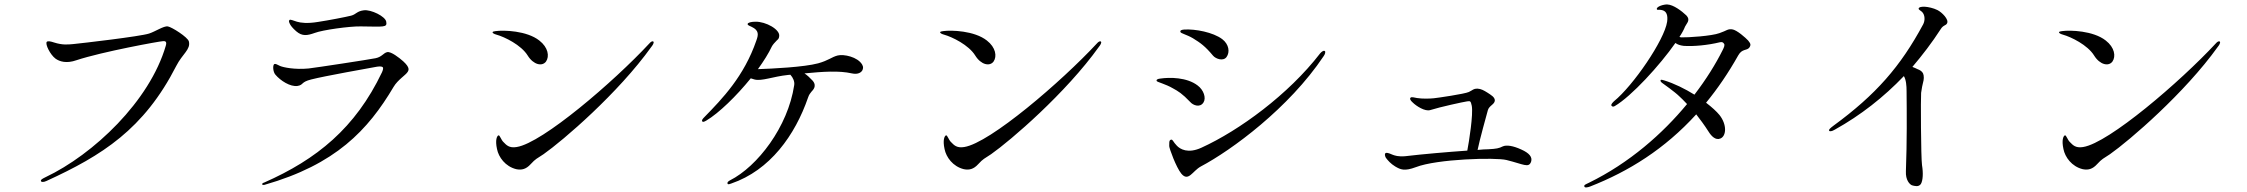

<svg xmlns="http://www.w3.org/2000/svg" viewBox="-20 -805 10040 858"><path d="M183 -13C169 -6 161 -2 163 4C164 9 174 10 187 4C436 -110 623 -227 768 -511C795 -564 833 -584 824 -620C819 -639 748 -684 730 -687C712 -690 674 -664 646 -655C605 -642 348 -612 307 -608C283 -606 260 -603 222 -615C207 -620 194 -623 189 -618C181 -608 204 -561 228 -543C246 -530 277 -520 322 -536C437 -574 695 -621 708 -621C713 -621 728 -624 721 -601C649 -353 398 -115 183 -13Z M1606 -759C1574 -755 1572 -741 1549 -735C1525 -729 1448 -714 1401 -707C1353 -699 1324 -703 1307 -708C1291 -713 1278 -719 1274 -716C1270 -712 1271 -708 1274 -701C1278 -691 1288 -679 1304 -665C1331 -642 1353 -646 1387 -658C1421 -671 1542 -688 1592 -687C1696 -686 1711 -681 1706 -708C1702 -732 1638 -763 1606 -759ZM1739 -417C1758 -449 1793 -469 1802 -484C1805 -490 1815 -501 1782 -531C1764 -547 1727 -576 1710 -572C1693 -568 1687 -551 1659 -545C1630 -539 1394 -503 1359 -499C1297 -493 1246 -504 1232 -510C1224 -513 1209 -524 1204 -517C1198 -508 1201 -482 1211 -471C1233 -445 1277 -416 1310 -421C1338 -426 1323 -438 1371 -450C1429 -465 1632 -501 1665 -507C1679 -509 1688 -508 1691 -504C1693 -501 1692 -493 1687 -482C1568 -233 1396 -93 1160 11C1156 12 1150 15 1152 19C1152 22 1157 22 1162 21C1480 -70 1624 -223 1739 -417Z M2881 -610C2723 -440 2404 -166 2289 -148C2255 -142 2242 -158 2232 -168C2218 -180 2214 -203 2207 -200C2201 -197 2192 -180 2201 -139C2208 -103 2238 -61 2287 -49C2311 -44 2331 -49 2351 -71C2375 -97 2378 -95 2409 -116C2496 -177 2743 -389 2891 -596C2896 -602 2904 -614 2900 -619C2895 -623 2888 -618 2881 -610ZM2181 -661C2181 -657 2188 -653 2199 -650C2235 -640 2309 -604 2338 -557C2364 -515 2403 -507 2420 -530C2436 -553 2430 -593 2390 -624C2334 -668 2231 -671 2195 -666C2188 -665 2182 -664 2181 -661Z M3136 -266C3192 -299 3271 -376 3335 -455C3340 -453 3345 -452 3351 -450C3383 -441 3434 -463 3501 -470C3505 -470 3508 -471 3512 -471C3524 -458 3532 -440 3529 -424C3501 -238 3365 -61 3242 1C3234 5 3229 11 3231 15C3232 19 3235 20 3248 15C3421 -44 3533 -201 3591 -369C3596 -384 3601 -388 3606 -395C3612 -402 3633 -420 3611 -445C3599 -458 3587 -469 3575 -477C3658 -485 3729 -490 3787 -477C3828 -468 3845 -496 3833 -516C3813 -551 3750 -564 3723 -557C3696 -550 3683 -535 3636 -522C3573 -505 3430 -498 3367 -496C3393 -532 3415 -567 3429 -597C3433 -605 3443 -616 3451 -624C3456 -629 3461 -631 3462 -643C3467 -673 3402 -709 3356 -708C3337 -708 3322 -704 3321 -698C3320 -692 3331 -689 3339 -685C3373 -669 3369 -649 3360 -624C3305 -464 3208 -364 3128 -282C3120 -274 3115 -268 3118 -263C3121 -258 3127 -261 3136 -266Z M4881 -610C4723 -440 4404 -166 4289 -148C4255 -142 4242 -158 4232 -168C4218 -180 4214 -203 4207 -200C4201 -197 4192 -180 4201 -139C4208 -103 4238 -61 4287 -49C4311 -44 4331 -49 4351 -71C4375 -97 4378 -95 4409 -116C4496 -177 4743 -389 4891 -596C4896 -602 4904 -614 4900 -619C4895 -623 4888 -618 4881 -610ZM4181 -661C4181 -657 4188 -653 4199 -650C4235 -640 4309 -604 4338 -557C4364 -515 4403 -507 4420 -530C4436 -553 4430 -593 4390 -624C4334 -668 4231 -671 4195 -666C4188 -665 4182 -664 4181 -661Z M5311 -634C5345 -613 5365 -599 5401 -556C5413 -542 5446 -530 5461 -550C5477 -572 5472 -607 5442 -630C5401 -661 5321 -676 5272 -673C5259 -672 5253 -669 5255 -662C5258 -655 5282 -651 5311 -634ZM5166 -454C5154 -453 5146 -449 5149 -443C5151 -438 5188 -430 5222 -410C5244 -398 5263 -387 5299 -349C5311 -335 5342 -322 5358 -347C5371 -367 5359 -403 5332 -423C5284 -460 5207 -460 5166 -454ZM5349 -145C5288 -117 5253 -139 5239 -154C5223 -170 5221 -182 5214 -181C5202 -180 5206 -161 5205 -152C5205 -142 5236 -57 5259 -29C5291 9 5309 -41 5346 -61C5484 -134 5740 -322 5895 -554C5901 -562 5905 -574 5900 -577C5894 -581 5884 -572 5879 -566C5738 -383 5518 -222 5349 -145Z M6778 -137C6741 -154 6712 -158 6696 -151C6678 -142 6667 -140 6631 -138C6619 -138 6603 -137 6583 -135C6591 -176 6624 -295 6629 -313C6635 -333 6658 -338 6660 -355C6661 -371 6642 -381 6627 -391C6611 -401 6599 -408 6582 -409C6564 -409 6563 -403 6544 -394C6525 -385 6400 -367 6388 -366C6370 -364 6336 -363 6312 -367C6303 -368 6287 -374 6283 -368C6279 -363 6283 -356 6293 -347C6309 -331 6348 -306 6371 -313C6415 -327 6521 -350 6536 -352C6551 -354 6552 -354 6557 -332C6564 -294 6545 -173 6537 -132C6451 -126 6335 -116 6260 -107C6229 -104 6212 -110 6202 -114C6184 -122 6175 -124 6171 -120C6167 -117 6169 -107 6173 -100C6182 -88 6195 -73 6215 -61C6239 -47 6256 -39 6307 -58C6402 -95 6664 -102 6712 -90C6789 -71 6811 -53 6822 -82C6829 -103 6814 -121 6778 -137Z M7560 -294C7577 -272 7596 -247 7615 -217C7628 -196 7647 -177 7668 -186C7695 -197 7698 -248 7664 -291C7651 -307 7630 -326 7604 -346C7655 -408 7703 -478 7748 -558C7765 -588 7786 -578 7797 -592C7807 -606 7801 -612 7792 -624C7782 -635 7741 -672 7720 -674C7699 -676 7699 -669 7664 -657C7629 -644 7523 -637 7492 -638C7490 -639 7488 -639 7485 -640C7497 -658 7505 -673 7510 -686C7517 -701 7536 -715 7516 -736C7495 -756 7458 -784 7431 -785C7416 -786 7381 -776 7384 -764C7385 -758 7393 -764 7410 -759C7427 -754 7434 -737 7430 -708C7418 -626 7278 -422 7193 -353C7188 -348 7178 -339 7181 -333C7185 -327 7191 -328 7196 -331C7270 -374 7398 -514 7467 -613C7476 -606 7488 -602 7504 -600C7548 -597 7612 -603 7665 -616C7675 -618 7679 -617 7684 -610C7689 -604 7684 -593 7678 -581C7647 -519 7605 -451 7552 -382C7510 -408 7462 -432 7416 -446C7410 -448 7402 -450 7401 -447C7399 -443 7402 -439 7407 -435C7411 -432 7465 -394 7484 -375C7492 -368 7504 -356 7519 -340C7410 -208 7262 -77 7080 12C7066 19 7058 21 7060 28C7061 36 7077 32 7087 28C7258 -39 7419 -139 7560 -294Z M8180 -226C8295 -290 8398 -371 8488 -465C8498 -448 8500 -422 8500 -398C8501 -299 8502 -172 8497 -40C8495 0 8514 19 8524 23C8535 26 8554 32 8564 17C8573 2 8575 -32 8569 -67C8564 -102 8563 -372 8565 -390C8571 -435 8577 -441 8577 -457C8577 -474 8573 -482 8563 -489C8559 -492 8554 -494 8549 -496C8541 -500 8534 -503 8526 -506C8571 -559 8614 -615 8652 -674C8664 -694 8676 -690 8681 -701C8690 -718 8658 -750 8638 -760C8620 -769 8597 -774 8581 -775C8566 -775 8556 -774 8554 -767C8553 -762 8560 -760 8569 -752C8583 -738 8583 -713 8574 -696C8473 -508 8363 -382 8173 -243C8160 -233 8151 -226 8154 -221C8156 -217 8165 -217 8180 -226Z M9881 -610C9723 -440 9404 -166 9289 -148C9255 -142 9242 -158 9232 -168C9218 -180 9214 -203 9207 -200C9201 -197 9192 -180 9201 -139C9208 -103 9238 -61 9287 -49C9311 -44 9331 -49 9351 -71C9375 -97 9378 -95 9409 -116C9496 -177 9743 -389 9891 -596C9896 -602 9904 -614 9900 -619C9895 -623 9888 -618 9881 -610ZM9181 -661C9181 -657 9188 -653 9199 -650C9235 -640 9309 -604 9338 -557C9364 -515 9403 -507 9420 -530C9436 -553 9430 -593 9390 -624C9334 -668 9231 -671 9195 -666C9188 -665 9182 -664 9181 -661Z"/></svg>

Font: Shippori Mincho
Style: Regular
Weight: 400
Designer: Bonji Tadano  Ryoko NISHIZUKA  (kana & ideographs); Frank Grießhammer (Latin, Greek & Cyrillic); Wenlong ZHANG  (bopomof
Foundry: Adobe Systems Incorporated
Version: Version 1.003;PS 1.001;hotconv 16.6.54;makeotf.lib2.5.65590